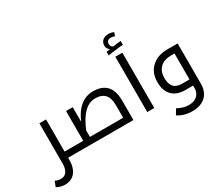

<svg xmlns="http://www.w3.org/2000/svg" viewBox="-230 -1410 2412 2106"><g transform="rotate(-30 976.0 -357.5)"><path d="M240.2 0V23.9Q240.2 125 194.3 182.6Q148.4 240.2 62 240.2Q14.2 240.2 -40 211.9L-14.2 145Q10.3 155.8 25.9 158.9Q41.5 162.1 60.1 162.1Q105 162.1 130.4 125.5Q155.8 88.9 155.8 28.8V-484.9H240.2V-78.1H363.8Q369.1 -78.1 369.1 -74.2V-4.9Q369.1 0 363.8 0Z M981.9 -78.1V-236.8Q981.9 -329.1 941.7 -372.6Q901.4 -416 819.8 -416Q666 -416 561 -160.2V-78.1ZM354 0Q349.1 0 349.1 -4.9V-74.2Q349.1 -78.1 354 -78.1H476.1V-455.1H561V-270Q607.9 -381.8 678.7 -438.5Q749.5 -495.1 837.9 -495.1Q951.2 -495.1 1009 -433.6Q1066.9 -372.1 1066.9 -241.2V0Z M1242.2 -700.2H1331.1V0H1242.2ZM1186 -794.9 1233.4 -801.8Q1198.2 -824.7 1198.2 -865.2Q1198.2 -908.2 1226.3 -931.6Q1254.4 -955.1 1300.3 -955.1Q1339.4 -955.1 1366.2 -939.9L1351.1 -895Q1331.1 -907.2 1301.3 -907.2Q1279.3 -907.2 1264.2 -894.8Q1249 -882.3 1249 -856Q1249 -838.9 1257.8 -826.9Q1266.6 -814.9 1279.3 -809.1Q1289.1 -811.5 1327.1 -816.7Q1365.2 -821.8 1379.4 -821.8V-772.9Q1371.6 -772.9 1344 -770.3Q1316.4 -767.6 1242.2 -757.8L1186 -749Z M1822.3 -78.1V-407.2H1779.3Q1690.4 -407.2 1640.9 -360.4Q1591.3 -313.5 1591.3 -229Q1591.3 -150.9 1625.2 -114.5Q1659.2 -78.1 1728 -78.1ZM1676.3 240.2Q1574.2 240.2 1496.1 189L1536.1 122.1Q1568.4 139.2 1602.5 150.6Q1636.7 162.1 1678.2 162.1Q1746.1 162.1 1784.7 125.7Q1823.2 89.4 1823.2 28.8V0H1725.1Q1618.7 0 1560.3 -58.6Q1502 -117.2 1502 -228Q1502 -345.7 1576.7 -415.3Q1651.4 -484.9 1776.4 -484.9H1907.2V23.9Q1907.2 126 1846.9 183.1Q1786.6 240.2 1676.3 240.2Z"/></g></svg>

Font: DroidArabicKufi
Style: Regular
Weight: 400
Designer: Pascal Zoghbi
Foundry: Ascender Corporation
Version: Version 1.00; ttfautohint (v1.4.1)